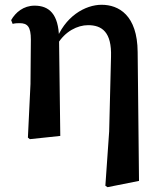

<svg xmlns="http://www.w3.org/2000/svg" viewBox="-20 -572 676 808"><path d="M97.4 7.1 105.7 13.6 233.7 0 228.5 -407.7V-411.7C226.7 -513.9 185.9 -548.2 125.5 -548.2C79.1 -548.2 45.5 -520.1 26.9 -487.3L33.2 -471.5C43.7 -474.2 52.2 -474.5 62.5 -474.5C95.9 -474.5 109.9 -459.4 109.9 -404.9L108.3 -218.7ZM423.4 209.7 432.4 215.7 565 189.3 559.3 -352.9C558.3 -508.8 479 -551.9 407.6 -551.9C339.5 -551.9 251 -503.8 212.6 -393.2H209.8L220.6 -384.4C253.2 -440.4 306.7 -466.1 350.6 -466.1C409.2 -466.1 450.6 -436.8 447.2 -332.9L439.4 -18.9Z"/></svg>

Font: Source Han Serif TW VF
Style: Regular
Weight: 250
Designer: Ryoko NISHIZUKA 西塚涼子 (kana & ideographs); Frank Grießhammer (Latin, Greek & Cyrillic); Wenlong ZHANG 张文龙 (bopomofo); San
Foundry: Adobe
Version: Version 2.002;hotconv 1.1.0;makeotfexe 2.6.0